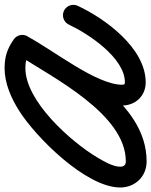

<svg xmlns="http://www.w3.org/2000/svg" viewBox="39 -670 655 831"><g transform="rotate(-90 366.5 -254.5)"><path d="M623 -459.9C637.1 -480.4 631.9 -508.4 611.5 -522.5C570.9 -550.5 537.5 -562.1 486.8 -562.1C421.8 -562.1 359.1 -534.5 304.8 -500.6C188.8 -428.3 -29.5 -209.7 -29.5 -61.9C-29.5 3 18.2 52.6 83.3 52.6C342.6 52.6 498.1 -267.4 622 -459C637.5 -483.1 624.9 -507.2 605 -518.9C585.1 -530.6 557.9 -529.9 544.4 -504.6C475.1 -373.9 325.3 -199.7 325.3 -53.8C325.3 4.1 366.6 48.6 425.4 48.6C574 48.6 701.4 -126.7 756.8 -245.5C767.3 -268 757.5 -294.8 735 -305.3C712.5 -315.8 685.7 -306 675.2 -283.5C636.9 -201.4 532.4 -41.4 425.4 -41.4C416.6 -41.4 415.3 -45.1 415.3 -53.8C415.3 -165.3 565.4 -352.2 623.9 -462.4C637.4 -487.7 625.8 -511.2 606.9 -522.2C588.1 -533.3 562 -532 546.4 -507.9C444.6 -350.4 288.1 -37.4 83.3 -37.4C67.4 -37.4 60.5 -46.6 60.5 -61.9C60.5 -93.4 84.3 -133.6 99.7 -159.7C167.1 -273.3 343 -472.1 486.8 -472.1C519.8 -472.1 535.3 -465.7 560.4 -448.4C580.9 -434.3 608.9 -439.5 623 -459.9Z"/></g></svg>

Font: FRB American Cursive Guidelines Black
Style: Bold Italic
Weight: 900
Italic angle: -25°
Version: Version 2.0;Modular Font Editor K font №1